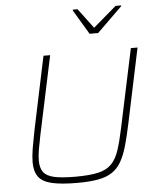

<svg xmlns="http://www.w3.org/2000/svg" viewBox="-61 -972 839 1031"><g transform="rotate(-5 358.5 -456.5)"><path d="M314 8Q227 8 176.5 -4Q126 -16 105 -45Q84 -74 84 -123Q84 -155 91 -197Q98 -239 109 -294L192 -688H228L138 -264Q129 -221 123.5 -188Q118 -155 118 -129Q118 -89 135 -66.5Q152 -44 193 -35Q234 -26 306 -26Q383 -26 429 -36.5Q475 -47 501 -73.5Q527 -100 542.5 -146Q558 -192 573 -264L663 -688H699L616 -294Q601 -222 586.5 -170.5Q572 -119 552.5 -84.5Q533 -50 503 -29.5Q473 -9 427 -0.5Q381 8 314 8ZM449 -784 370 -916 371 -921H396L476 -814L601 -921H631L630 -916L495 -784Z"/></g></svg>

Font: Saira Thin Thin
Style: Italic
Weight: 250
Italic angle: -12°
Version: Version 1.101